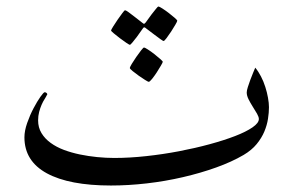

<svg xmlns="http://www.w3.org/2000/svg" viewBox="-20 -550 911 595"><path d="M813.5 -217.8Q813.5 -201.2 810.5 -181.9Q807.6 -162.6 799.3 -142.6Q791 -122.6 775.4 -103.5Q759.8 -84.5 734.9 -69.8Q698.2 -48.3 649.9 -31Q601.6 -13.7 546.9 -1Q492.2 11.7 435.1 18.3Q377.9 24.9 323.7 24.9Q194.8 24.9 125.2 -12.9Q55.7 -50.8 55.7 -124.5Q55.7 -144.5 64.2 -168.9Q72.8 -193.4 84 -214.6Q95.2 -235.8 105.2 -250Q115.2 -264.2 118.7 -264.2Q121.1 -264.2 123.8 -262.2Q126.5 -260.3 126.5 -257.8Q126.5 -256.3 125.5 -255.9Q123 -250.5 118.2 -242.9Q113.3 -235.4 108.9 -225.3Q104.5 -215.3 101.3 -203.1Q98.1 -190.9 98.1 -176.8Q98.1 -154.8 108.6 -137.5Q119.1 -120.1 137 -107.2Q154.8 -94.2 178.2 -85.4Q201.7 -76.7 227.8 -71.3Q253.9 -65.9 281.2 -63.2Q308.6 -60.5 334 -60.5Q381.8 -60.5 433.3 -66.2Q484.9 -71.8 534.7 -81.3Q584.5 -90.8 629.4 -103Q674.3 -115.2 708.5 -128.4Q742.7 -141.6 762.5 -155.3Q782.2 -168.9 782.2 -181.2Q782.2 -187.5 776.6 -197.5Q771 -207.5 763.4 -219.2Q755.9 -231 750.2 -242.4Q744.6 -253.9 744.6 -263.2Q744.6 -269.5 748 -280Q751.5 -290.5 755.6 -302.2Q759.8 -314 764.4 -324.5Q769 -335 771 -340.3Q780.8 -328.6 788.8 -313Q796.9 -297.4 802.2 -280.5Q807.6 -263.7 810.5 -247.1Q813.5 -230.5 813.5 -217.8ZM529.3 -485.8Q529.3 -483.4 523.4 -473.4Q517.6 -463.4 510.3 -452.1Q502.9 -440.9 496.1 -431.9Q489.3 -422.9 486.8 -422.9Q485.4 -422.9 476.8 -429Q468.3 -435.1 458 -442.9Q446.3 -451.2 431.6 -462.9Q429.2 -465.3 426.8 -465.3Q424.8 -465.3 422.4 -461.4Q412.1 -447.3 404.3 -436Q397 -426.3 390.6 -418.7Q384.3 -411.1 382.3 -411.1Q380.9 -411.1 371.6 -417.2Q362.3 -423.3 351.8 -431.4Q341.3 -439.5 332.8 -446.5Q324.2 -453.6 324.2 -455.6Q324.2 -457.5 330.6 -467.8Q336.9 -478 344.5 -489Q352.1 -500 358.9 -509Q365.7 -518.1 367.2 -518.1Q370.6 -518.1 378.7 -512Q386.7 -505.9 396.5 -498.5L420.9 -479.5Q425.3 -476.1 426.3 -476.1Q427.7 -476.1 431.6 -480.5L449.7 -505.4Q457 -514.2 462.9 -522Q468.8 -529.8 471.2 -529.8Q473.6 -529.8 483.2 -523.7Q492.7 -517.6 502.9 -509.8Q513.2 -502 521.2 -494.9Q529.3 -487.8 529.3 -485.8ZM440.9 -296.4Q439 -296.4 429.7 -302.2Q420.4 -308.1 409.9 -315.4Q399.4 -322.8 390.9 -329.8Q382.3 -336.9 382.3 -339.4Q382.3 -341.8 388.4 -352.1Q394.5 -362.3 402.3 -373.5Q410.2 -384.8 417.2 -393.8Q424.3 -402.8 426.3 -402.8Q428.7 -402.8 438.2 -396.7Q447.8 -390.6 458 -382.6Q468.3 -374.5 476.3 -367.4Q484.4 -360.4 484.4 -358.4Q484.4 -356.4 478.5 -346.4Q472.7 -336.4 465.6 -325.4Q458.5 -314.5 451.2 -305.4Q443.8 -296.4 440.9 -296.4Z"/></svg>

Font: Accordance
Style: Italic
Weight: 400
Italic angle: -11°
Version: Version 1.2 (build January 31, 2020) Miklal Software Solutio